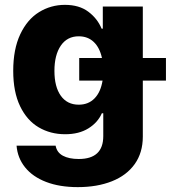

<svg xmlns="http://www.w3.org/2000/svg" viewBox="-20 -557 700 787"><path d="M47.9 40H208Q212.9 67.9 237.8 81.3Q262.7 94.7 302.7 94.7Q403.3 94.7 403.3 1V-92.8H397.5Q380.9 -54.7 342.3 -30.8Q303.7 -6.8 247.1 -6.8Q186.5 -6.8 138.4 -35.2Q90.3 -63.5 62.3 -121.8Q34.2 -180.2 34.2 -266.6Q34.2 -355.5 63 -416.5Q91.8 -477.5 140.1 -507.3Q188.5 -537.1 246.1 -537.1Q304.7 -537.1 342 -509Q379.4 -481 396.5 -439.5H401.4V-530.3H565.4V-319.3H660.2V-226.6H565.4V2.9Q565.4 68.8 532.2 115.5Q499 162.1 438.7 186Q378.4 210 298.8 210Q224.1 210 168.9 188.7Q113.8 167.5 82.8 128.9Q51.8 90.3 47.9 40ZM400.4 -226.6H304.7V-319.3H397.9Q388.7 -361.8 364.3 -385Q339.8 -408.2 302.7 -408.2Q255.4 -408.2 229.2 -369.9Q203.1 -331.5 203.1 -266.6Q203.1 -201.2 229.2 -164.6Q255.4 -127.9 302.7 -127.9Q342.3 -127.9 367.4 -153.6Q392.6 -179.2 400.4 -226.6Z"/></svg>

Font: Pretendard ExtraBold
Style: Regular
Weight: 800
Designer: Base glyphs from Inter by Rasmus Andersson; Hangeul glyphs from Noto Sans CJK(Source Han Sans) by Jang Soo-young and Kan
Foundry: Kil Hyung-jin
Version: Version 1.309